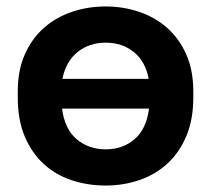

<svg xmlns="http://www.w3.org/2000/svg" viewBox="-20 -562 653 594"><path d="M307 12Q251 12 201.5 -4.5Q152 -21 115 -55Q78 -89 56.5 -140Q35 -191 35 -260V-280Q35 -344 56.5 -393Q78 -442 115 -475Q152 -508 201.5 -525Q251 -542 307 -542Q362 -542 411.5 -525Q461 -508 498 -475Q535 -442 556.5 -393Q578 -344 578 -280V-260Q578 -192 556.5 -141Q535 -90 498 -56Q461 -22 411.5 -5Q362 12 307 12ZM307 -100Q360 -100 396.5 -131.5Q433 -163 441 -226H172Q180 -163 217 -131.5Q254 -100 307 -100ZM307 -430Q256 -430 220 -401Q184 -372 173 -318H440Q430 -372 394 -401Q358 -430 307 -430Z"/></svg>

Font: Golos Text DemiBold
Style: Regular
Weight: 600
Designer: A.Korolkova, Vitaly Kuzmin
Foundry: ParaType Ltd
Version: Version 2.002